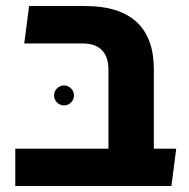

<svg xmlns="http://www.w3.org/2000/svg" viewBox="-20 -623 634 643"><path d="M343.2 0V-388.2Q343.2 -433 321.1 -455.2Q299 -477.5 257.5 -477.5H61.2L77.5 -602.8H265.5Q379.2 -602.8 437.2 -549.5Q495.2 -496.2 495.2 -391.2V-114.5Q487.8 -85.2 468.4 -56Q449 -26.8 429 0ZM31.2 0V-125.2H570.2L554 0ZM194.5 -270Q180.8 -270 170.9 -279.9Q161 -289.8 161 -303.5Q161 -317 170.9 -326.9Q180.8 -336.8 194.5 -336.8Q208 -336.8 217.9 -326.9Q227.8 -317 227.8 -303.5Q227.8 -289.8 217.9 -279.9Q208 -270 194.5 -270Z"/></svg>

Font: Noto Sans Hebrew Light
Style: Regular
Weight: 100
Version: Version 3.000